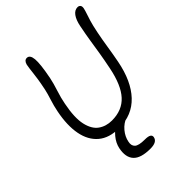

<svg xmlns="http://www.w3.org/2000/svg" viewBox="-267 -839 1210 1210"><g transform="rotate(-45 337.5 -234.0)"><path d="M298 13Q210 13 158.5 -30.5Q107 -74 92 -152.5Q77 -231 98 -336Q106 -377 119.5 -419Q133 -461 139 -489Q149 -537 153.5 -567.5Q158 -598 160 -617Q162 -636 164 -650.5Q166 -665 169 -682Q177 -712 199 -712Q226 -712 230 -668.5Q234 -625 213 -518Q205 -479 189 -430Q173 -381 165 -338Q144 -232 158 -169.5Q172 -107 210 -80Q248 -53 300 -53Q391 -53 444.5 -111.5Q498 -170 523 -295Q536 -359 544 -408.5Q552 -458 559.5 -506.5Q567 -555 579 -615Q588 -661 606.5 -686.5Q625 -712 651 -712Q663 -712 670 -704Q677 -696 674 -679Q670 -661 663.5 -642.5Q657 -624 648 -594.5Q639 -565 628 -511Q617 -456 608.5 -400.5Q600 -345 589 -288Q561 -143 487.5 -65Q414 13 298 13ZM346 244Q261 244 228 208Q195 172 209 103Q217 64 245.5 30Q274 -4 313.5 -25Q353 -46 395 -46Q415 -46 412 -28Q410 -21 404.5 -16Q399 -11 382 -4Q340 12 313 44.5Q286 77 279 114Q272 145 289.5 161.5Q307 178 361 178Q392 178 403.5 186Q415 194 412 208Q405 244 346 244Z"/></g></svg>

Font: Shantell Sans Normal
Style: Italic
Weight: 300
Italic angle: -11.31°
Designer: Stephen Nixon, Anya Danilova, Shantell Martin
Foundry: Arrow Type
Version: Version 1.008;[a672d596b]